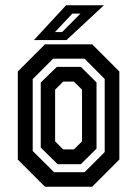

<svg xmlns="http://www.w3.org/2000/svg" viewBox="-20 -708 520 728"><path d="M150.5 0 47.5 -103V-437L150.5 -540H329.5L432.5 -437V-103L329.5 0ZM185 -55H300.5L377 -131.5V-408.5L300.5 -485.5H181.5L104 -408V-135.5ZM198.5 -85.5 134.5 -148.5V-395L195.5 -454.5H286.5L346 -395.5V-144.5L286.5 -85.5ZM219.5 -141.5H260.5L291 -172V-368L260.5 -398.5H219.5L189 -368V-172ZM108.5 -556 230.5 -688H374L232 -556ZM188.5 -586.5H215.5L285 -656.5H254.5Z"/></svg>

Font: Tourney Condensed SemiBold
Style: Regular
Weight: 600
Width: 3
Designer: Tyler Finck
Foundry: Etcetera Type Co
Version: Version 1.010; ttfautohint (v1.8.3)